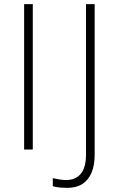

<svg xmlns="http://www.w3.org/2000/svg" viewBox="-20 -725 576 931"><path d="M97 0V-705H139V0ZM306 186Q290 186 272.5 184.5Q255 183 236 178V139Q255 143 270.5 145.5Q286 148 300 148Q346 148 371.5 118Q397 88 397 24V-705H439V26Q439 76 424 112Q409 148 379.5 167Q350 186 306 186Z"/></svg>

Font: Mulish ExtraLight ExtraLight
Style: Regular
Weight: 250
Version: Version 3.603